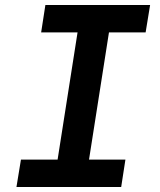

<svg xmlns="http://www.w3.org/2000/svg" viewBox="-20 -750 640 770"><path d="M46 0H466L483 -110H337L417 -620H564L582 -730H162L145 -620H291L211 -110H64Z"/></svg>

Font: JetBrains Mono
Style: Bold Italic
Weight: 558
Italic angle: -9°
Monospace: yes
Designer: Philipp Nurullin, Konstantin Bulenkov
Foundry: JetBrains
Version: Version 2.305